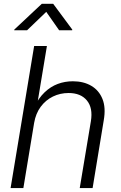

<svg xmlns="http://www.w3.org/2000/svg" viewBox="-20 -963 618 983"><path d="M154.8 -334 99.6 0H34.2L154.8 -727.5H220.2L168 -413.1H154.3Q177.2 -460.4 208 -490Q238.8 -519.5 275.4 -533.2Q312 -546.9 353 -546.9Q407.7 -546.9 447.3 -523.7Q486.8 -500.5 504.6 -456.3Q522.5 -412.1 511.2 -347.2L454.1 0H388.2L445.3 -342.3Q456.5 -410.2 425 -448.5Q393.6 -486.8 331.1 -486.8Q288.1 -486.8 251 -468.8Q213.9 -450.7 188.5 -416.5Q163.1 -382.3 154.8 -334ZM118.7 -808.1H52.7L53.2 -811.5L193.8 -943.4H252.4L350.1 -811.5L349.6 -808.1H282.7L216.8 -902.3Z"/></svg>

Font: Inter 18pt Light
Style: Italic
Weight: 300
Italic angle: -9.3988°
Designer: Rasmus Andersson
Foundry: rsms
Version: Version 4.001;git-66647c0bb